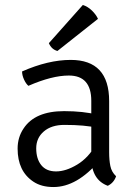

<svg xmlns="http://www.w3.org/2000/svg" viewBox="-20 -742 544 774"><path d="M381 -94.5Q290.5 12 195.5 12Q147 12 114.8 -9.5Q82.5 -31 66.8 -64.2Q51 -97.5 51 -143Q51 -188.5 75 -224Q121 -294 238.5 -294Q315.5 -294 373.5 -279.5V-226.5Q323 -238.5 239.5 -238.5Q187.5 -238.5 156.8 -212.2Q126 -186 126 -144Q126 -102 146.2 -76.5Q166.5 -51 206 -51Q245.5 -51 291.2 -78.5Q337 -106 368.5 -162ZM265 -500.5Q420 -500.5 420 -334.5V-128.5Q420 -97 424.8 -73Q429.5 -49 448 -31.5Q439 -5 414.5 7Q349.5 -17 348 -103.5V-335.5Q348 -437.5 257.5 -437.5Q189.5 -437.5 94.5 -396Q84.5 -404.5 76.8 -421.5Q69 -438.5 69 -454Q174.5 -500.5 265 -500.5ZM314 -722Q334 -715.5 350.5 -699.5Q367 -683.5 375 -666L211.5 -536.5Q187.5 -543 177 -568Z"/></svg>

Font: Signika-CLs Light
Style: CLs-Regular
Weight: 300
Version: Version 2.003;gftools[0.9.32]